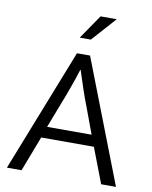

<svg xmlns="http://www.w3.org/2000/svg" viewBox="-91 -901 765 969"><g transform="rotate(10 291.5 -417.0)"><path d="M317 -710H260L345 -834H428ZM176 -238H404L354 -373Q340 -408 325 -452.5Q310 -497 293 -550H291Q283 -524 275 -501Q267 -478 259.5 -457Q252 -436 244.5 -415.5Q237 -395 228 -373ZM260 -630H327L571 0H495L426 -180H156L87 0H12Z"/></g></svg>

Font: Mukta Vaani Light
Style: Regular
Weight: 300
Designer: Noopur Datye, Girish Dalvi, Yashodeep Gholap, Pallavi Karambelkar
Foundry: Ek Type
Version: Version 2.538;PS 1.000;hotconv 16.6.51;makeotf.lib2.5.65220;